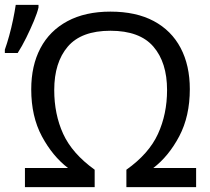

<svg xmlns="http://www.w3.org/2000/svg" viewBox="-28 -773 867 793"><path d="M428 -646Q308 -646 252 -580.5Q196 -515 196 -401Q196 -301 233 -220Q270 -139 363 -72V0H75V-79H253Q189 -128 145 -210Q101 -292 101 -404Q101 -502 139 -574Q177 -646 250.5 -685.5Q324 -725 428 -725Q534 -725 607 -686Q680 -647 718 -575Q756 -503 756 -405Q756 -293 712.5 -210.5Q669 -128 605 -79H782V0H494V-72Q587 -138 624.5 -220Q662 -302 662 -401Q662 -515 605.5 -580.5Q549 -646 428 -646ZM-8 -554V-568Q1 -593 10 -625.5Q19 -658 26 -692Q33 -726 37 -753H131V-742Q126 -720 112 -686.5Q98 -653 80.5 -617.5Q63 -582 45 -554Z"/></svg>

Font: Noto Sans IKEA
Style: Regular
Weight: 400
Designer: Monotype Design Team
Foundry: Monotype Imaging Inc.
Version: Version 2.001